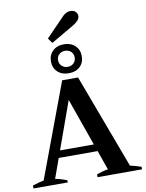

<svg xmlns="http://www.w3.org/2000/svg" viewBox="-119 -1249 1014 1331"><g transform="rotate(-10 388.5 -583.5)"><path d="M310 -971 285 -1006 407 -1132Q437 -1167 471 -1167Q495 -1167 507.5 -1154Q520 -1141 520 -1125Q520 -1108 507.5 -1093.5Q495 -1079 470 -1064ZM278 -846Q278 -891 308 -919.5Q338 -948 387 -948Q435 -948 465 -919.5Q495 -891 495 -846Q495 -800 465.5 -772Q436 -744 387 -744Q338 -744 308 -772Q278 -800 278 -846ZM328 -846Q328 -821 345 -805Q362 -789 387 -789Q412 -789 428.5 -805Q445 -821 445 -846Q445 -871 428.5 -886.5Q412 -902 387 -902Q362 -902 345 -886.5Q328 -871 328 -846ZM770 -18V0H457V-20Q502 -36 537 -41L489 -178H215L165 -39Q196 -35 247 -16V0H6V-21Q28 -28 50.5 -34Q73 -40 85 -42L332 -704H444L692 -40Q726 -33 770 -18ZM471 -228 353 -562 233 -228Z"/></g></svg>

Font: Trirong
Style: Bold
Weight: 700
Designer: Katatrad Team
Foundry: CadsonDemak
Version: Version 1.001